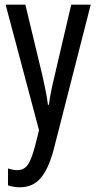

<svg xmlns="http://www.w3.org/2000/svg" viewBox="-20 -557 410 817"><path d="M4 -537H88L161 -233Q167 -205 173.5 -174Q180 -143 184 -111H188Q195 -164 212 -233L283 -537H366L208 81Q186 163 152.5 201.5Q119 240 64 240Q52 240 40 238Q28 236 14 232V160Q24 163 34 165Q44 167 53 167Q82 167 98 144.5Q114 122 129 65L146 -3Z"/></svg>

Font: Noto Sans Sinhala UI ExtraCondensed
Style: Regular
Weight: 400
Width: 2
Designer: Jelle Bosma - Monotype Design Team
Foundry: Monotype Imaging Inc.
Version: Version 2.006; ttfautohint (v1.8.4.7-5d5b)